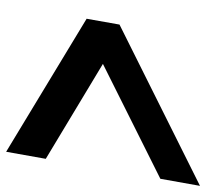

<svg xmlns="http://www.w3.org/2000/svg" viewBox="-49 -603 671 625"><g transform="rotate(-90 286.5 -290.5)"><path d="M-6 25 519 -237 538 -344 105 -606 82 -477 391 -291 17 -104Z"/></g></svg>

Font: Uncut Sans
Style: Bold Italic
Weight: 700
Italic angle: -10°
Designer: Kasper Nordkvist
Foundry: Uncut Type
Version: Version 1.111;FEAKit 1.0